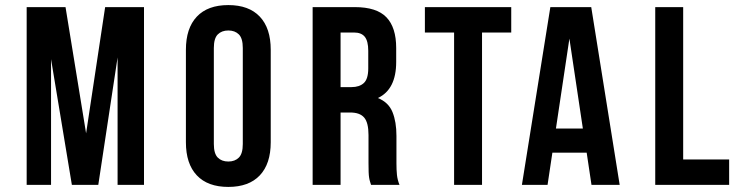

<svg xmlns="http://www.w3.org/2000/svg" viewBox="-20 -728 2910 756"><path d="M319 -203 394 -700H547V0H443V-502L367 0H263L181 -495V0H85V-700H238Z M822 -161Q822 -123 837.5 -107.5Q853 -92 879 -92Q905 -92 920.5 -107.5Q936 -123 936 -161V-539Q936 -577 920.5 -592.5Q905 -608 879 -608Q853 -608 837.5 -592.5Q822 -577 822 -539ZM712 -532Q712 -617 755 -662.5Q798 -708 879 -708Q960 -708 1003 -662.5Q1046 -617 1046 -532V-168Q1046 -83 1003 -37.5Q960 8 879 8Q798 8 755 -37.5Q712 -83 712 -168Z M1441 0Q1439 -7 1437 -13Q1435 -19 1433.5 -28Q1432 -37 1431.5 -51Q1431 -65 1431 -86V-196Q1431 -245 1414 -265Q1397 -285 1359 -285H1321V0H1211V-700H1377Q1463 -700 1501.5 -660Q1540 -620 1540 -539V-484Q1540 -376 1468 -342Q1510 -325 1525.5 -286.5Q1541 -248 1541 -193V-85Q1541 -59 1543 -39.5Q1545 -20 1553 0ZM1321 -600V-385H1364Q1395 -385 1412.5 -401Q1430 -417 1430 -459V-528Q1430 -566 1416.5 -583Q1403 -600 1374 -600Z M1653 -700H1993V-600H1878V0H1768V-600H1653Z M2420 0H2309L2290 -127H2155L2136 0H2035L2147 -700H2308ZM2169 -222H2275L2222 -576Z M2560 -700H2670V-100H2851V0H2560Z"/></svg>

Font: Bebas Neue Bold
Style: Regular
Weight: 700
Designer: Ryoichi Tsunekawa & LGV (GE)
Foundry: Free Software Foundation, Inc.
Version: Version 1.003 August 13, 2016